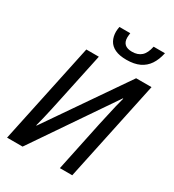

<svg xmlns="http://www.w3.org/2000/svg" viewBox="-219 -1059 1071 1182"><g transform="rotate(30 316.5 -468.0)"><path d="M18.6 0 169.9 -713.9H258.8L183.6 -360.4Q176.8 -327.6 168.7 -290.8Q160.6 -253.9 152.3 -218.8Q144 -183.6 136.2 -155.3H139.2L523.9 -713.9H633.3L481.9 0H394L467.8 -351.1Q476.1 -387.2 484.6 -426.3Q493.2 -465.3 501.7 -501.7Q510.3 -538.1 518.1 -565.4L515.1 -565.9L128.9 0ZM414.6 -782.2Q364.3 -782.2 333 -797.1Q301.8 -812 287.4 -838.9Q272.9 -865.7 272.9 -900.9Q272.9 -909.2 274.2 -918.9Q275.4 -928.7 276.9 -936H354Q353 -927.7 352.1 -919.7Q351.1 -911.6 351.1 -903.8Q351.1 -874 367.7 -858.2Q384.3 -842.3 419.9 -842.3Q460.4 -842.3 485.1 -864.3Q509.8 -886.2 520 -936H600.6Q589.8 -885.7 566.9 -851.6Q543.9 -817.4 506.6 -799.8Q469.2 -782.2 414.6 -782.2Z"/></g></svg>

Font: Open Sans SemiCondensed Medium
Style: Italic
Weight: 500
Width: 4
Italic angle: -12°
Designer: Monotype Design Team
Foundry: Monotype Imaging Inc.
Version: Version 3.000